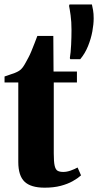

<svg xmlns="http://www.w3.org/2000/svg" viewBox="-22 -835 442 866"><path d="M179.5 11.5Q117 11.5 88.8 -15.5Q60.5 -42.5 60.5 -104.5V-463H-1.5V-490Q9 -494 21.2 -497.8Q33.5 -501.5 44.8 -506Q56 -510.5 64 -515.5Q73 -521 80.5 -531.2Q88 -541.5 94.5 -553.8Q101 -566 107 -577Q112.5 -587 119.5 -604Q126.5 -621 133.8 -639.8Q141 -658.5 146.5 -673H218.5L219.5 -512.5H325V-463H220.5V-143Q220.5 -105.5 224.5 -87.8Q228.5 -70 237.8 -64.8Q247 -59.5 263.5 -59.5Q279.5 -59.5 297 -65.8Q314.5 -72 328 -79.5L343.5 -44Q328.5 -30.5 305.8 -17.8Q283 -5 251.8 3.2Q220.5 11.5 179.5 11.5ZM340 -568H295L293 -573Q297 -596.5 298.8 -632.5Q300.5 -668.5 300.5 -700Q300.5 -737 296.5 -765.8Q292.5 -794.5 289.5 -808.5L291.5 -815H392.5Q395 -804.5 397.8 -789Q400.5 -773.5 400.5 -752Q400.5 -726 394.5 -693.2Q388.5 -660.5 375.2 -627.5Q362 -594.5 340 -568Z"/></svg>

Font: Merriweather 120pt ExtraBold
Style: Regular
Weight: 800
Version: Version 2.100